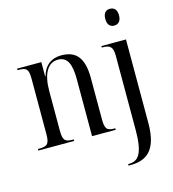

<svg xmlns="http://www.w3.org/2000/svg" viewBox="-139 -863 1093 1216"><g transform="rotate(-15 408.0 -255.0)"><path d="M694 -640C719 -640 740 -655 740 -695C740 -736 719 -750 694 -750C670 -750 650 -736 650 -695C650 -655 670 -640 694 -640ZM25 0H260V-10H255C201 -10 189 -24 189 -87V-346C189 -461 227 -524 293 -524C355 -524 377 -472 377 -374V0H532V-10H528C477 -10 465 -24 465 -89V-357C465 -488 419 -545 320 -545C258 -545 210 -513 190 -442H188V-536H29V-526H34C89 -526 101 -513 101 -450V-89C101 -24 88 -10 32 -10H25ZM552 240H566C668 240 743 193 743 12V-536H582V-526H588C636 -526 654 -512 654 -452V33C654 187 620 230 558 230H552Z"/></g></svg>

Font: Noto Serif Display Condensed
Style: Regular
Weight: 400
Width: 3
Designer: Monotype Design Team
Foundry: Monotype Imaging Inc.
Version: Version 2.009